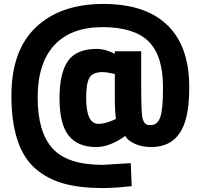

<svg xmlns="http://www.w3.org/2000/svg" viewBox="-20 -749 1013 978"><path d="M481 -118.2Q519 -118.2 570.8 -143.1Q564.9 -179.2 564.9 -249V-372.1Q522.9 -381.8 503.9 -381.8Q452.1 -381.8 435.5 -353Q418.9 -324.2 418.9 -251Q418.9 -118.2 481 -118.2ZM943.8 -305.2V-296.9Q943.8 -142.6 895.5 -71.3Q847.2 0 751 0Q680.2 0 634.8 -36.1Q625 -43.9 618.2 -56.2Q538.1 0 470.2 0Q376 0 329.6 -58.6Q283.2 -117.2 283.2 -247.6Q283.2 -377.9 326.7 -439Q370.1 -500 474.1 -500Q509.3 -500 549.8 -481.9L564.9 -475.1V-487.8H699.2V-309.1Q699.2 -170.9 706.5 -144.5Q713.9 -118.2 730 -113.3Q736.8 -111.8 749 -111.8Q781.2 -111.8 795.9 -150.9Q810.5 -189.9 810.1 -296.9V-306.2Q810.1 -466.3 736.3 -538.6Q662.1 -610.8 502 -610.8Q341.8 -610.8 256.8 -519Q171.9 -427.7 171.9 -252Q171.9 -76.2 248 7.3Q324.2 90.8 502.9 90.8L646 82L650.9 199.2Q561 209 502.9 209Q387.7 209 304.7 186Q221.7 163.1 160.2 109.9Q38.1 2.9 38.1 -261.2Q38.1 -492.2 163.1 -610.4Q288.1 -728.5 504.9 -729Q721.7 -729 833 -620.6Q944.3 -512.2 943.8 -305.2Z"/></svg>

Font: TitilliumWeb-Bold
Style: Bold
Weight: 700
Version: Version 1.001;PS 57.000;hotconv 1.0.70;makeotf.lib2.5.55311